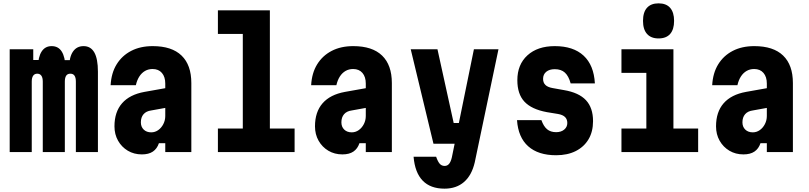

<svg xmlns="http://www.w3.org/2000/svg" viewBox="-20 -910 4840 1149"><path d="M38 -615H179V-551H261L207 -507Q208 -569 229 -601.5Q250 -634 289 -634Q329 -634 349.5 -601.5Q370 -569 372 -505L318 -550H449L394 -506Q394 -568 416.5 -601Q439 -634 480 -634Q523 -634 544.5 -596Q566 -558 566 -481V0H434V-422Q434 -445 426 -457Q418 -469 401 -469Q384 -469 376 -457Q368 -445 368 -422V0H236V-422Q236 -445 227.5 -457Q219 -469 203 -469Q187 -469 178.5 -457Q170 -445 170 -422V0H38Z M979 -384V-266L885 -249Q855 -245 839 -226.5Q823 -208 823 -178Q823 -151 840 -134.5Q857 -118 885 -118Q908 -118 927 -131.5Q946 -145 957.5 -167.5Q969 -190 969 -216V-410Q969 -450 949 -473.5Q929 -497 893 -497Q868 -497 848 -485.5Q828 -474 814 -452.5Q800 -431 793 -400H642Q646 -473 678 -525Q710 -577 765 -605.5Q820 -634 894 -634Q1008 -634 1066.5 -577.5Q1125 -521 1125 -413V0H969V-53H931Q920 -20 895 -3Q870 14 829 14Q782 14 745 -8Q708 -30 686.5 -68Q665 -106 665 -154Q665 -240 710.5 -292Q756 -344 844 -360Z M1284 -848H1595V-141H1743V0H1284V-141H1433V-707H1284Z M2179 -384V-266L2085 -249Q2055 -245 2039 -226.5Q2023 -208 2023 -178Q2023 -151 2040 -134.5Q2057 -118 2085 -118Q2108 -118 2127 -131.5Q2146 -145 2157.5 -167.5Q2169 -190 2169 -216V-410Q2169 -450 2149 -473.5Q2129 -497 2093 -497Q2068 -497 2048 -485.5Q2028 -474 2014 -452.5Q2000 -431 1993 -400H1842Q1846 -473 1878 -525Q1910 -577 1965 -605.5Q2020 -634 2094 -634Q2208 -634 2266.5 -577.5Q2325 -521 2325 -413V0H2169V-53H2131Q2120 -20 2095 -3Q2070 14 2029 14Q1982 14 1945 -8Q1908 -30 1886.5 -68Q1865 -106 1865 -154Q1865 -240 1910.5 -292Q1956 -344 2044 -360Z M2438 -615H2598L2695 -174H2767L2741 -50H2574ZM2963 -615 2821 62Q2803 139 2757 179Q2711 219 2640 219Q2556 219 2509.5 171Q2463 123 2455 28H2590Q2600 57 2611.5 70Q2623 83 2641 83Q2657 83 2667.5 70.5Q2678 58 2684 32L2816 -615Z M3220 -191Q3233 -154 3254 -136.5Q3275 -119 3308 -119Q3338 -119 3356.5 -134.5Q3375 -150 3375 -174Q3375 -196 3361.5 -209.5Q3348 -223 3319 -228L3252 -239Q3161 -256 3118.5 -301.5Q3076 -347 3076 -430Q3076 -524 3136.5 -579Q3197 -634 3300 -634Q3411 -634 3472.5 -577Q3534 -520 3540 -411H3395Q3383 -455 3360.5 -475.5Q3338 -496 3300 -496Q3268 -496 3249 -480.5Q3230 -465 3230 -438Q3230 -415 3244 -401.5Q3258 -388 3287 -383L3354 -371Q3444 -356 3486.5 -310.5Q3529 -265 3529 -185Q3529 -122 3502 -76.5Q3475 -31 3425.5 -6Q3376 19 3308 19Q3201 19 3141 -34.5Q3081 -88 3074 -191Z M3699 -615H4010V-141H4158V0H3699V-141H3848V-474H3699ZM3921 -680Q3876 -680 3852 -707Q3828 -734 3828 -785Q3828 -837 3852 -863.5Q3876 -890 3921 -890Q3967 -890 3990.5 -863Q4014 -836 4014 -785Q4014 -734 3990.5 -707Q3967 -680 3921 -680Z M4579 -384V-266L4485 -249Q4455 -245 4439 -226.5Q4423 -208 4423 -178Q4423 -151 4440 -134.5Q4457 -118 4485 -118Q4508 -118 4527 -131.5Q4546 -145 4557.5 -167.5Q4569 -190 4569 -216V-410Q4569 -450 4549 -473.5Q4529 -497 4493 -497Q4468 -497 4448 -485.5Q4428 -474 4414 -452.5Q4400 -431 4393 -400H4242Q4246 -473 4278 -525Q4310 -577 4365 -605.5Q4420 -634 4494 -634Q4608 -634 4666.5 -577.5Q4725 -521 4725 -413V0H4569V-53H4531Q4520 -20 4495 -3Q4470 14 4429 14Q4382 14 4345 -8Q4308 -30 4286.5 -68Q4265 -106 4265 -154Q4265 -240 4310.5 -292Q4356 -344 4444 -360Z"/></svg>

Font: Martian Mono Condensed
Style: Bold
Weight: 700
Width: 3
Designer: Roman Shamin
Foundry: Evil Martians
Version: Version 1.000